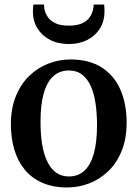

<svg xmlns="http://www.w3.org/2000/svg" viewBox="-20 -815 606 846"><path d="M28 -267.5Q28 -337.5 49.8 -391Q71.5 -444.5 108.8 -480.5Q146 -516.5 193 -534.8Q240 -553 290 -553Q374 -553 429 -517.2Q484 -481.5 511 -418.8Q538 -356 538 -275Q538 -204 516.2 -150.2Q494.5 -96.5 457.2 -60.8Q420 -25 373.2 -7Q326.5 11 276 11Q213.5 11 166.8 -9.5Q120 -30 89.2 -67.2Q58.5 -104.5 43.2 -155.5Q28 -206.5 28 -267.5ZM284 -37.5Q324 -37.5 351.5 -62.5Q379 -87.5 393.2 -137.8Q407.5 -188 407.5 -264Q407.5 -315.5 401 -359.2Q394.5 -403 380 -435.5Q365.5 -468 341.8 -486.2Q318 -504.5 284 -504.5Q243.5 -504.5 215.5 -479.8Q187.5 -455 173 -404.8Q158.5 -354.5 158.5 -277.5Q158.5 -226 165.2 -182.2Q172 -138.5 187 -106Q202 -73.5 225.8 -55.5Q249.5 -37.5 284 -37.5ZM283.5 -621Q236 -621 200.2 -639.5Q164.5 -658 144.8 -690.2Q125 -722.5 125 -764Q125 -772 125.5 -780Q126 -788 127 -795H174Q174 -791 174.5 -786Q175 -781 175.5 -775.5Q179.5 -756.5 191 -739.5Q202.5 -722.5 225 -712.2Q247.5 -702 283.5 -702Q319 -702 341.5 -712.2Q364 -722.5 375.5 -739.5Q387 -756.5 390.5 -775.5Q392 -781 392.2 -786Q392.5 -791 392.5 -795H439Q439.5 -788 440 -780Q440.5 -772 440.5 -764Q440.5 -722.5 420.8 -690.2Q401 -658 365.5 -639.5Q330 -621 283.5 -621Z"/></svg>

Font: Merriweather 60pt SemiBold
Style: Regular
Weight: 600
Version: Version 2.100